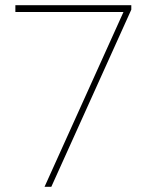

<svg xmlns="http://www.w3.org/2000/svg" viewBox="-20 -717 564 737"><path d="M151 0 454 -671H39V-697H484V-680L177 0Z"/></svg>

Font: FreesentationVF
Style: Regular
Weight: 400
Designer: glyphs from Roboto by Christian Robertson / Hangul glyphs from Noto Sans CJK(Source Han Sans) by Jang Soo-young and Kang
Foundry: PT&
Version: Version 2.001;Glyphs 3.3.1 (3343)